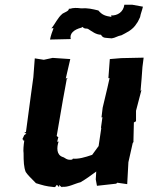

<svg xmlns="http://www.w3.org/2000/svg" viewBox="-20 -774 623 806"><path d="M286 -108 283 -104C259 -100 253 -113 243 -115C217 -124 217 -154 227 -183C224 -175 224 -181 220 -179L225 -199H223L218 -203L244 -354L260 -441L264 -447L256 -444L275 -526L201 -531L164 -523L126 -529L120 -450L110 -377L89 -220L82 -217L91 -213L82 -207L74 -190L79 -186C78 -182 75 -182 82 -184C79 -166 77 -141 79 -131C79 -96 80 -72 88 -52C95 -41 110 -26 131 -5C161 4 172 8 204 11C209 13 214 11 218 2C224 4 225 11 225 9C230 12 229 7 228 2C240 14 242 13 242 10C266 13 293 -3 318 -9C342 -23 361 -37 384 -54L382 -21L387 6L468 -3L472 -7L514 -1L519 -93L537 -173L541 -180L540 -175L542 -260L551 -265V-309L574 -397L570 -392C573 -426 576 -460 578 -493L583 -532L489 -530L441 -526L435 -446H440L431 -406L411 -322L406 -281L410 -282L404 -239L405 -235L394 -161C379 -141 371 -130 367 -124C335 -113 310 -106 286 -108ZM446 -709 448 -703C422 -707 409 -711 393 -730C368 -736 349 -741 320 -739C304 -741 289 -742 273 -737C271 -738 270 -738 269 -737C270 -728 251 -722 243 -717C221 -699 213 -675 195 -654C205 -661 197 -651 205 -656C199 -641 193 -624 190 -608L277 -610C271 -633 290 -650 322 -658L326 -661C336 -651 339 -656 349 -653C368 -641 382 -629 404 -628C413 -612 423 -616 449 -613C464 -615 473 -623 490 -626C508 -636 537 -647 554 -676C561 -685 560 -687 568 -702C571 -719 576 -728 580 -746L536 -754H502C498 -724 474 -708 446 -709Z"/></svg>

Font: Asimov Print
Style: DIt
Weight: 250
Width: 0
Designer: Google
Version: Version 2.000980: 2014